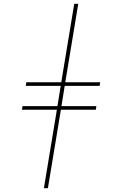

<svg xmlns="http://www.w3.org/2000/svg" viewBox="-20 -843 640 1006"><path d="M210 143 278 -268H95L98 -287H281L298 -393H115L118 -412H301L369 -823H390L322 -412H505L502 -393H319L302 -287H485L482 -268H299L231 143Z"/></svg>

Font: Iosevka Curly Slab ThExObl
Style: Regular
Weight: 100
Width: 7
Italic angle: -9°
Monospace: yes
Designer: Belleve Invis
Foundry: Belleve Invis
Version: Version 11.1.0; ttfautohint (v1.8.3)